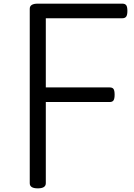

<svg xmlns="http://www.w3.org/2000/svg" viewBox="-20 -1018 734 1052"><path d="M187 14Q143 14 143 -14V-970Q143 -984 154 -991Q165 -998 187 -998H650Q665 -998 671.5 -989.5Q678 -981 678 -958Q678 -936 671.5 -927Q665 -918 650 -918H231V-539H581Q596 -539 602 -530.5Q608 -522 608 -499Q608 -477 602 -468Q596 -459 581 -459H231V-14Q231 0 220 7Q209 14 187 14Z"/></svg>

Font: Playwrite NG Modern
Style: Regular
Weight: 400
Designer: Veronika Burian, José Scaglione
Foundry: TypeTogether
Version: Version 1.002